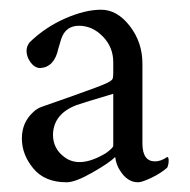

<svg xmlns="http://www.w3.org/2000/svg" viewBox="-20 -340 390 395"><path d="M111 -18Q143 8 198 -25Q213 -36 213 -40V-147Q152 -129 138 -124Q90 -106 89 -63Q89 -35 111 -18ZM41 -253Q73 -284 114 -302Q155 -320 188 -320Q221 -320 247 -286.5Q273 -253 273 -209V-45Q273 -8 299 -8Q311 -8 324 -17Q327 -17 327 -9.5Q327 -2 324 5Q310 17 291 26Q272 35 264 35Q242 35 227 11Q219 -1 217 -17Q205 -5 170 15Q135 35 117 35Q72 35 48.5 6.5Q25 -22 25 -55Q25 -88 48 -109Q56 -117 66.5 -120.5Q77 -124 132 -143.5Q187 -163 198.5 -168.5Q210 -174 211.5 -177.5Q213 -181 213 -190V-212Q213 -243 191.5 -265Q170 -287 142.5 -287Q115 -287 106 -260Q103 -251 100 -240Q92 -202 63 -200Q48 -200 38 -220Q30 -239 41 -253Z"/></svg>

Font: AMoshref-Naskh
Style: Naskh
Weight: 500
Version: Version 0.001